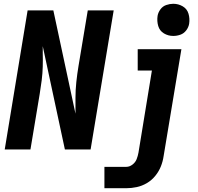

<svg xmlns="http://www.w3.org/2000/svg" viewBox="-20 -790 1048 1015"><path d="M896 -600Q915 -600 933.5 -606.5Q952 -613 964.5 -629.5Q977 -646 980 -665Q984 -692 976.5 -717.5Q969 -743 946 -756.5Q923 -770 896 -770Q878 -770 859 -763.5Q840 -757 828 -740.5Q816 -724 813 -706Q809 -678 816.5 -652.5Q824 -627 846.5 -613.5Q869 -600 896 -600ZM5 0H141L190 -294Q196 -330 200.5 -366Q205 -402 206 -437.5Q207 -473 206 -509V-520Q206 -527 206 -533.5Q206 -540 206 -546L323 0H459L581 -735H444L395 -441Q388 -399 383.5 -356.5Q379 -314 379 -272.5Q379 -231 379 -189L262 -735H126ZM532 205H648Q675 205 703 199Q731 193 756.5 178Q782 163 801 139.5Q820 116 830.5 89.5Q841 63 845 35L939 -530H708V-417H783L712 17Q709 34 702.5 51Q696 68 680.5 80Q665 92 648 92H532Z"/></svg>

Font: Iosevka Sparkle Extrabold
Style: Italic
Weight: 800
Italic angle: -9°
Designer: Belleve Invis
Foundry: Belleve Invis
Version: Version 4.5.0; ttfautohint (v1.8.3)